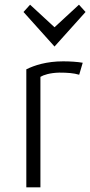

<svg xmlns="http://www.w3.org/2000/svg" viewBox="-20 -797 384 817"><path d="M152 0V-470C165 -478 192 -487 232 -488C268 -488 293 -486 317 -479L332 -530C309 -534 278 -536 249 -536C178 -536 126 -519 92 -502V0ZM212 -599 344 -746 316 -777 212 -681 108 -777 80 -746Z"/></svg>

Font: Repo Light
Style: Regular
Weight: 300
Designer: Stefan Peev
Foundry: Context Ltd
Version: Version 001.502